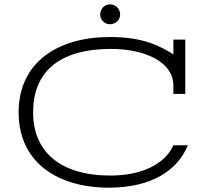

<svg xmlns="http://www.w3.org/2000/svg" viewBox="-20 -854 948 887"><path d="M836 -420V-671H781V-603C720 -640 646 -683 488 -683C247 -683 66 -566 66 -335C66 -104 246 13 482 13C684 13 801 -69 848 -183H781C740 -91 626 -43 491 -43C253 -43 133 -157 133 -335C133 -512 241 -628 494 -628C643 -628 781 -571 781 -459V-420ZM443 -787C443 -762 463 -742 488 -742C514 -742 535 -762 535 -787C535 -813 514 -834 488 -834C463 -834 443 -813 443 -787Z"/></svg>

Font: Stint Ultra Expanded
Style: Regular
Weight: 400
Width: 7
Designer: Astigmatic (AOETI)
Foundry: Astigmatic (AOETI)
Version: Version 1.000